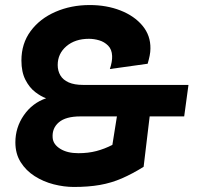

<svg xmlns="http://www.w3.org/2000/svg" viewBox="-20 -732 789 762"><path d="M273 10Q234 10 193 -0.5Q152 -11 117.5 -33Q83 -55 62 -88.5Q41 -122 41 -167Q41 -226 74.5 -274.5Q108 -323 163 -342Q143 -349 120 -366.5Q97 -384 81 -415Q65 -446 65 -492Q65 -559 101.5 -608.5Q138 -658 200 -685Q262 -712 336 -712Q403 -712 458 -690.5Q513 -669 545.5 -630Q578 -591 577 -539Q577 -526 574 -511Q571 -496 566 -479L416 -458Q426 -488 425 -510Q424 -536 409 -551Q394 -566 373.5 -572Q353 -578 333 -578Q278 -578 243.5 -548.5Q209 -519 209 -474Q209 -451 219.5 -433Q230 -415 252.5 -405Q275 -395 310 -395H389L372 -270H299Q241 -270 213.5 -246.5Q186 -223 189 -185Q191 -159 219 -141.5Q247 -124 291 -124Q330 -124 362.5 -132.5Q395 -141 426 -157L444 -270H366L383 -395H728L711 -270H574L550 -70Q505 -42 463.5 -24Q422 -6 376.5 2Q331 10 273 10Z"/></svg>

Font: Finlandica
Style: Italic
Weight: 400
Italic angle: -8°
Designer: Niklas Ekholm, Juho Hiilivirta, Jaakko Suomalainen
Foundry: Helsinki Type Studio
Version: Version 1.064